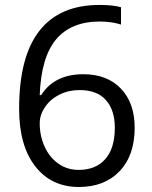

<svg xmlns="http://www.w3.org/2000/svg" viewBox="-20 -744 612 774"><path d="M57.1 -305.2Q57.1 -515.6 138.9 -619.9Q220.7 -724.1 380.9 -724.1Q436 -724.1 467.8 -714.8V-645Q430.2 -657.2 381.8 -657.2Q267.1 -657.2 206.5 -585.7Q146 -514.2 140.1 -360.8H146Q199.7 -444.8 315.9 -444.8Q412.1 -444.8 467.5 -386.7Q522.9 -328.6 522.9 -229Q522.9 -117.7 462.2 -54Q401.4 9.8 297.9 9.8Q187 9.8 122.1 -73.5Q57.1 -156.7 57.1 -305.2ZM296.9 -59.1Q366.2 -59.1 404.5 -102.8Q442.9 -146.5 442.9 -229Q442.9 -299.8 407.2 -340.3Q371.6 -380.9 300.8 -380.9Q256.8 -380.9 220.2 -362.8Q183.6 -344.7 161.9 -313Q140.1 -281.2 140.1 -247.1Q140.1 -196.8 159.7 -153.3Q179.2 -109.9 215.1 -84.5Q251 -59.1 296.9 -59.1Z"/></svg>

Font: f02537652
Style: Regular
Weight: 400
Foundry: Ascender Corporation
Version: Version 1.10